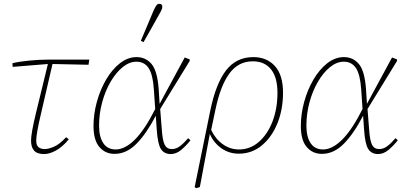

<svg xmlns="http://www.w3.org/2000/svg" viewBox="-20 -791 2105 1002"><path d="M46 -442 45 -461Q76 -469 129.5 -474.5Q183 -480 235 -480H446L442 -453L254 -457Q218 -300 193.5 -196Q169 -92 169 -57Q169 -33 181 -23Q193 -13 213 -13Q233 -13 262 -25.5Q291 -38 325 -75L339 -64Q306 -24 272 -5.5Q238 13 210 13Q174 13 158 -5Q142 -23 142 -57Q142 -95 167.5 -200.5Q193 -306 230 -457Z M497 -135Q497 -77 519 -44Q541 -11 584 -11Q632 -11 683.5 -62Q735 -113 790 -222L783 -324Q778 -401 756 -435Q734 -469 692 -469Q655 -469 620 -440.5Q585 -412 557 -364Q529 -316 513 -256.5Q497 -197 497 -135ZM578 12Q529 12 498.5 -24Q468 -60 468 -133Q468 -196 485.5 -259.5Q503 -323 534 -376Q565 -429 606 -461Q647 -493 693 -493Q740 -493 770.5 -457.5Q801 -422 808 -327L813 -249L944 -491L970 -481V-473L816 -222L824 -120Q828 -58 839.5 -35.5Q851 -13 877 -13Q899 -13 919.5 -28.5Q940 -44 962 -70L974 -59Q953 -32 926.5 -9.5Q900 13 871 13Q837 13 820 -13Q803 -39 798 -115L793 -187Q744 -93 692 -40.5Q640 12 578 12ZM715 -578Q732 -618 748.5 -657.5Q765 -697 782 -737Q790 -754 796 -762.5Q802 -771 811 -771Q827 -771 827 -756Q827 -749 823.5 -740.5Q820 -732 809 -713Q789 -677 769 -641.5Q749 -606 729 -571Z M1105 -222 1082 -113Q1104 -66 1142.5 -38.5Q1181 -11 1227 -11Q1286 -11 1331.5 -51Q1377 -91 1402.5 -158Q1428 -225 1428 -307Q1428 -387 1394.5 -429Q1361 -471 1299 -471Q1224 -471 1177.5 -408Q1131 -345 1105 -222ZM1003 191 996 185 1077 -212Q1106 -354 1159.5 -423.5Q1213 -493 1302 -493Q1372 -493 1414.5 -446.5Q1457 -400 1457 -307Q1457 -220 1428 -148Q1399 -76 1347 -32.5Q1295 11 1226 11Q1175 11 1135 -17.5Q1095 -46 1075 -92L1023 185Z M1579 -135Q1579 -77 1601 -44Q1623 -11 1666 -11Q1714 -11 1765.5 -62Q1817 -113 1872 -222L1865 -324Q1860 -401 1838 -435Q1816 -469 1774 -469Q1737 -469 1702 -440.5Q1667 -412 1639 -364Q1611 -316 1595 -256.5Q1579 -197 1579 -135ZM1660 12Q1611 12 1580.5 -24Q1550 -60 1550 -133Q1550 -196 1567.5 -259.5Q1585 -323 1616 -376Q1647 -429 1688 -461Q1729 -493 1775 -493Q1822 -493 1852.5 -457.5Q1883 -422 1890 -327L1895 -249L2026 -491L2052 -481V-473L1898 -222L1906 -120Q1910 -58 1921.5 -35.5Q1933 -13 1959 -13Q1981 -13 2001.5 -28.5Q2022 -44 2044 -70L2056 -59Q2035 -32 2008.5 -9.5Q1982 13 1953 13Q1919 13 1902 -13Q1885 -39 1880 -115L1875 -187Q1826 -93 1774 -40.5Q1722 12 1660 12Z"/></svg>

Font: Source Serif 4 SmText ExtraLight
Style: Italic
Weight: 200
Italic angle: -12°
Designer: Frank Grießhammer
Foundry: Adobe
Version: Version 4.005;hotconv 1.1.0;makeotfexe 2.6.0